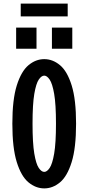

<svg xmlns="http://www.w3.org/2000/svg" viewBox="-20 -1034 490 1065"><path d="M225.5 11Q178.5 11 138 -22.5Q97.5 -56 73 -134.8Q48.5 -213.5 48.5 -348Q48.5 -482 73.2 -560.5Q98 -639 138.2 -672.5Q178.5 -706 225.5 -706Q272.5 -706 312.8 -672.5Q353 -639 377.5 -560.5Q402 -482 402 -348Q402 -213.5 377.5 -134.8Q353 -56 312.8 -22.5Q272.5 11 225.5 11ZM225.5 -80.5Q240.5 -80.5 255.5 -102.5Q270.5 -124.5 280.5 -182.2Q290.5 -240 290.5 -348Q290.5 -455.5 280.5 -513Q270.5 -570.5 255.5 -592.5Q240.5 -614.5 225.5 -614.5Q210 -614.5 195 -592.5Q180 -570.5 170.2 -513Q160.5 -455.5 160.5 -348Q160.5 -240 170.2 -182.2Q180 -124.5 195 -102.5Q210 -80.5 225.5 -80.5ZM69.5 -881H182.5V-763.5H69.5ZM268 -881H381V-763.5H268ZM95 -943V-1014H355.5V-943Z"/></svg>

Font: Trispace Condensed Medium
Style: Regular
Weight: 500
Width: 3
Designer: Tyler Finck
Foundry: Etcetera Type Company
Version: Version 1.210; ttfautohint (v1.8.3)